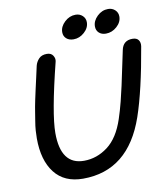

<svg xmlns="http://www.w3.org/2000/svg" viewBox="-92 -929 879 1012"><g transform="rotate(-10 347.0 -423.0)"><path d="M349 -726Q325 -726 310.5 -739Q296 -752 296 -773Q296 -803 322 -827.5Q348 -852 381 -852Q403 -852 418 -838Q433 -824 433 -803Q433 -773 407 -749.5Q381 -726 349 -726ZM522 -726Q499 -726 485 -739Q471 -752 471 -773Q471 -803 496.5 -827.5Q522 -852 555 -852Q577 -852 592 -838Q607 -824 607 -803Q607 -773 581 -749.5Q555 -726 522 -726ZM271 6Q171 6 119 -61Q67 -128 67 -245Q67 -265 68.5 -287.5Q70 -310 75 -339Q80 -368 83 -388.5Q86 -409 94 -447.5Q102 -486 106 -502.5Q110 -519 120 -564.5Q130 -610 133 -623Q138 -643 153 -659Q168 -675 196 -675Q219 -675 229 -659Q239 -643 235 -627Q168 -359 168 -256Q168 -86 292 -86Q361 -86 419.5 -130Q478 -174 510 -271Q524 -313 536 -360.5Q548 -408 555 -441Q562 -474 574.5 -533Q587 -592 594 -625Q604 -675 654 -675Q677 -675 686.5 -661.5Q696 -648 693 -628Q654 -398 608 -264Q515 6 271 6Z"/></g></svg>

Font: Comic Neue
Style: Bold Italic
Weight: 700
Italic angle: -12°
Designer: Craig Rozynski
Foundry: Craig Rozynski
Version: Version 2.003